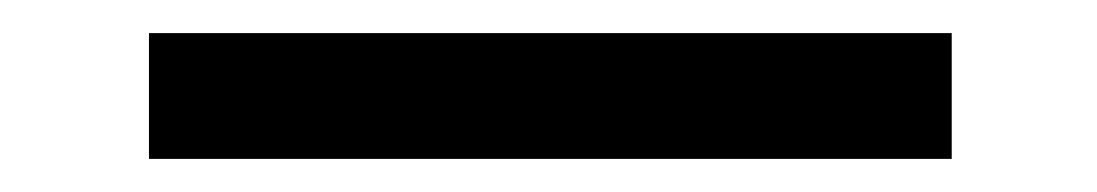

<svg xmlns="http://www.w3.org/2000/svg" viewBox="-20 48 663 116"><path d="M70 68H555V144H70Z"/></svg>

Font: Matangi Medium
Style: Regular
Weight: 500
Designer: Prashant Pant
Foundry: The Graphic Ant
Version: Version 3.002